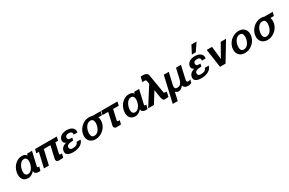

<svg xmlns="http://www.w3.org/2000/svg" viewBox="207 -2551 6784 4512"><g transform="rotate(-30 3599.5 -295.0)"><path d="M234 -178Q234 -159 237.5 -140Q241 -121 250.5 -106Q260 -91 276 -81.5Q292 -72 316 -72Q358 -72 390 -98Q422 -124 443.5 -162.5Q465 -201 476 -244.5Q487 -288 487 -322Q487 -342 483 -361Q479 -380 469 -395Q459 -410 443.5 -419Q428 -428 404 -428Q364 -428 332.5 -403Q301 -378 279 -340.5Q257 -303 245.5 -259.5Q234 -216 234 -178ZM99 -177Q99 -238 120.5 -298Q142 -358 181.5 -406Q221 -454 276.5 -484Q332 -514 400 -514Q453 -514 482 -496.5Q511 -479 524 -454L534 -500H669L583 -126Q582 -124 582 -121.5Q582 -119 582 -117Q582 -96 607 -96H612Q625 -96 632 -99L608 3Q588 11 561 11Q513 11 480 -10.5Q447 -32 447 -77Q431 -59 412 -43Q393 -27 372 -14Q351 -1 327.5 6.5Q304 14 278 14Q231 14 197 -0.5Q163 -15 141.5 -40.5Q120 -66 109.5 -101Q99 -136 99 -177Z M1244 -398 1183 -127Q1182 -124 1182 -119Q1182 -105 1192 -98.5Q1202 -92 1214 -92H1223Q1229 -92 1235 -92.5Q1241 -93 1247 -94L1224 7Q1212 9 1196 10.5Q1180 12 1162.5 12.5Q1145 13 1129 13.5Q1113 14 1101 14Q1072 14 1052.5 -2.5Q1033 -19 1033 -44Q1033 -49 1033.5 -57.5Q1034 -66 1036 -71L1110 -398H931L839 0H705L797 -398H727L751 -500H1341L1317 -398Z M1392 -349Q1392 -387 1408.5 -417Q1425 -447 1454 -469Q1483 -491 1523.5 -502.5Q1564 -514 1613 -514Q1705 -514 1758.5 -475Q1812 -436 1812 -372Q1812 -364 1811 -355.5Q1810 -347 1808 -339H1706Q1710 -354 1710 -362Q1710 -394 1686.5 -411Q1663 -428 1620 -428Q1574 -428 1549.5 -409.5Q1525 -391 1525 -357Q1525 -333 1537.5 -317.5Q1550 -302 1572 -300L1643 -294L1627 -225L1548 -219Q1501 -215 1474 -193Q1447 -171 1447 -137Q1447 -107 1469 -89.5Q1491 -72 1529 -72Q1660 -72 1681 -158H1788Q1781 -120 1756 -88Q1731 -56 1693 -33.5Q1655 -11 1604.5 1.5Q1554 14 1495 14Q1405 14 1355.5 -15Q1306 -44 1306 -98Q1306 -159 1344 -201.5Q1382 -244 1455 -264Q1428 -275 1410 -299Q1392 -323 1392 -349Z M1897 -187Q1897 -251 1923 -310Q1949 -369 1994 -414.5Q2039 -460 2098.5 -487Q2158 -514 2224 -514Q2270 -514 2309 -500H2532L2509 -401H2414Q2422 -381 2426 -359Q2430 -337 2430 -312Q2430 -248 2404 -189Q2378 -130 2333.5 -85Q2289 -40 2229.5 -13Q2170 14 2104 14Q2058 14 2020 0.5Q1982 -13 1954.5 -39Q1927 -65 1912 -102Q1897 -139 1897 -187ZM2032 -179Q2032 -130 2052 -101Q2072 -72 2120 -72Q2165 -72 2198 -97.5Q2231 -123 2252.5 -160.5Q2274 -198 2284.5 -241.5Q2295 -285 2295 -321Q2295 -370 2275 -399Q2255 -428 2207 -428Q2162 -428 2129 -402.5Q2096 -377 2074.5 -339.5Q2053 -302 2042.5 -258.5Q2032 -215 2032 -179Z M2811 -398 2750 -127Q2749 -124 2749 -119Q2749 -105 2759 -98.5Q2769 -92 2781 -92H2790Q2796 -92 2802 -92.5Q2808 -93 2814 -94L2791 7Q2779 9 2763 10.5Q2747 12 2729.5 12.5Q2712 13 2696 13.5Q2680 14 2668 14Q2639 14 2619.5 -2.5Q2600 -19 2600 -44Q2600 -49 2600.5 -57.5Q2601 -66 2603 -71L2677 -398H2524L2548 -500H2988L2964 -398Z M3140 -178Q3140 -159 3143.5 -140Q3147 -121 3156.5 -106Q3166 -91 3182 -81.5Q3198 -72 3222 -72Q3264 -72 3296 -98Q3328 -124 3349.5 -162.5Q3371 -201 3382 -244.5Q3393 -288 3393 -322Q3393 -342 3389 -361Q3385 -380 3375 -395Q3365 -410 3349.5 -419Q3334 -428 3310 -428Q3270 -428 3238.5 -403Q3207 -378 3185 -340.5Q3163 -303 3151.5 -259.5Q3140 -216 3140 -178ZM3005 -177Q3005 -238 3026.5 -298Q3048 -358 3087.5 -406Q3127 -454 3182.5 -484Q3238 -514 3306 -514Q3359 -514 3388 -496.5Q3417 -479 3430 -454L3440 -500H3575L3489 -126Q3488 -124 3488 -121.5Q3488 -119 3488 -117Q3488 -96 3513 -96H3518Q3531 -96 3538 -99L3514 3Q3494 11 3467 11Q3419 11 3386 -10.5Q3353 -32 3353 -77Q3337 -59 3318 -43Q3299 -27 3278 -14Q3257 -1 3233.5 6.5Q3210 14 3184 14Q3137 14 3103 -0.5Q3069 -15 3047.5 -40.5Q3026 -66 3015.5 -101Q3005 -136 3005 -177Z M3873 -296 3689 0H3533L3841 -487L3827 -569Q3824 -586 3814 -594.5Q3804 -603 3782 -603Q3779 -603 3771 -603Q3763 -603 3753.5 -602.5Q3744 -602 3735 -601.5Q3726 -601 3721 -600L3753 -732Q3772 -734 3785 -735Q3798 -736 3817 -736Q3869 -736 3904 -714.5Q3939 -693 3947 -648L4031 -145Q4033 -131 4054 -126.5Q4075 -122 4108 -122L4079 6Q4065 8 4040.5 11Q4016 14 3990 14Q3966 14 3951.5 6Q3937 -2 3928.5 -14.5Q3920 -27 3916 -43.5Q3912 -60 3909 -78Z M4245 -500H4380L4309 -190Q4306 -176 4304 -163.5Q4302 -151 4302 -140Q4302 -109 4318 -92.5Q4334 -76 4370 -76Q4428 -76 4462 -114.5Q4496 -153 4510 -211L4576 -500H4711L4631 -151Q4627 -136 4627 -121Q4627 -101 4636 -88.5Q4645 -76 4668 -76Q4684 -76 4699 -81Q4714 -86 4728 -94L4708 -10Q4687 1 4667 7.5Q4647 14 4628 14Q4567 14 4535 -3Q4503 -20 4485 -66Q4426 14 4356 14Q4312 14 4270 -23L4219 200H4084Z M4871 -349Q4871 -387 4887.5 -417Q4904 -447 4933 -469Q4962 -491 5002.5 -502.5Q5043 -514 5092 -514Q5184 -514 5237.5 -475Q5291 -436 5291 -372Q5291 -364 5290 -355.5Q5289 -347 5287 -339H5185Q5189 -354 5189 -362Q5189 -394 5165.5 -411Q5142 -428 5099 -428Q5053 -428 5028.5 -409.5Q5004 -391 5004 -357Q5004 -333 5016.5 -317.5Q5029 -302 5051 -300L5122 -294L5106 -225L5027 -219Q4980 -215 4953 -193Q4926 -171 4926 -137Q4926 -107 4948 -89.5Q4970 -72 5008 -72Q5139 -72 5160 -158H5267Q5260 -120 5235 -88Q5210 -56 5172 -33.5Q5134 -11 5083.5 1.5Q5033 14 4974 14Q4884 14 4834.5 -15Q4785 -44 4785 -98Q4785 -159 4823 -201.5Q4861 -244 4934 -264Q4907 -275 4889 -299Q4871 -323 4871 -349ZM5159 -580H5053L5162 -790H5302Z M5632 0H5482L5410 -500H5554L5592 -151L5790 -500H5934Z M5951 -187Q5951 -251 5977 -310Q6003 -369 6048 -414.5Q6093 -460 6152.5 -487Q6212 -514 6278 -514Q6324 -514 6362 -500.5Q6400 -487 6427 -461Q6454 -435 6469 -397.5Q6484 -360 6484 -312Q6484 -248 6458 -189Q6432 -130 6387.5 -85Q6343 -40 6283.5 -13Q6224 14 6158 14Q6112 14 6074 0.5Q6036 -13 6008.5 -39Q5981 -65 5966 -102Q5951 -139 5951 -187ZM6086 -179Q6086 -130 6106 -101Q6126 -72 6174 -72Q6219 -72 6252 -97.5Q6285 -123 6306.5 -160.5Q6328 -198 6338.5 -241.5Q6349 -285 6349 -321Q6349 -370 6329 -399Q6309 -428 6261 -428Q6216 -428 6183 -402.5Q6150 -377 6128.5 -339.5Q6107 -302 6096.5 -258.5Q6086 -215 6086 -179Z M6564 -187Q6564 -251 6590 -310Q6616 -369 6661 -414.5Q6706 -460 6765.5 -487Q6825 -514 6891 -514Q6937 -514 6976 -500H7199L7176 -401H7081Q7089 -381 7093 -359Q7097 -337 7097 -312Q7097 -248 7071 -189Q7045 -130 7000.5 -85Q6956 -40 6896.5 -13Q6837 14 6771 14Q6725 14 6687 0.5Q6649 -13 6621.5 -39Q6594 -65 6579 -102Q6564 -139 6564 -187ZM6699 -179Q6699 -130 6719 -101Q6739 -72 6787 -72Q6832 -72 6865 -97.5Q6898 -123 6919.5 -160.5Q6941 -198 6951.5 -241.5Q6962 -285 6962 -321Q6962 -370 6942 -399Q6922 -428 6874 -428Q6829 -428 6796 -402.5Q6763 -377 6741.5 -339.5Q6720 -302 6709.5 -258.5Q6699 -215 6699 -179Z"/></g></svg>

Font: Perun
Style: Bold Italic
Weight: 700
Italic angle: -12°
Foundry: Copyright (c) Stefan Peev, Context Ltd, 2016
Version: Version 1.027